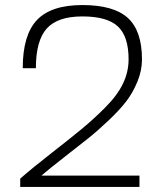

<svg xmlns="http://www.w3.org/2000/svg" viewBox="-20 -740 642 760"><path d="M144 -45H532V0H60V-33Q108 -75 183 -133.5Q258 -192 303.5 -229.5Q349 -267 396.5 -314.5Q444 -362 466.5 -408.5Q489 -455 489 -505Q489 -596 446.5 -635.5Q404 -675 306 -675Q208 -675 165 -627Q122 -579 122 -470H70Q70 -601 126 -660.5Q182 -720 306 -720Q430 -720 486 -669Q542 -618 542 -505Q542 -461 524 -417Q506 -373 479.5 -338.5Q453 -304 409 -262.5Q365 -221 328 -191.5Q291 -162 234.5 -118Q178 -74 144 -45Z"/></svg>

Font: Fivo Sans Light
Style: Regular
Weight: 300
Designer: Alexander Slobzheninov
Foundry: Alexander Slobzheninov
Version: 1.0